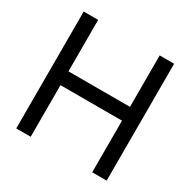

<svg xmlns="http://www.w3.org/2000/svg" viewBox="-166 -909 1058 1067"><g transform="rotate(30 363.0 -375.0)"><path d="M560.4 -750V-419.8H165.6V-750H72.9V0H165.6V-331.2H560.4V0H653.1V-750Z"/></g></svg>

Font: Manrope3 Medium
Style: Regular
Weight: 500
Width: 4
Designer: Mikhail Sharanda
Foundry: Mikhail Sharanda
Version: Version 3.000;PS 003.000;hotconv 1.0.88;makeotf.lib2.5.64775